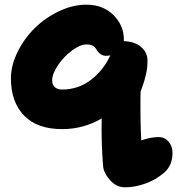

<svg xmlns="http://www.w3.org/2000/svg" viewBox="-20 -545 761 825"><path d="M517.1 259.8Q480 259.8 452.6 228.8Q425.3 197.8 422.9 168Q414.6 63.5 417 -36.1Q338.9 9.8 247.1 9.8Q139.6 9.8 83.3 -48.6Q26.9 -106.9 26.9 -208Q26.9 -263.7 55.2 -321.3Q83.5 -378.9 128.7 -423.6Q173.8 -468.3 233.2 -496.6Q292.5 -524.9 351.1 -524.9Q422.4 -524.9 467.3 -480.5Q512.2 -436 512.2 -375V-368.2Q558.6 -366.7 586.2 -343.3Q613.8 -319.8 613.8 -284.2Q613.8 -254.9 607.7 -227.5Q601.6 -200.2 593.3 -177Q585 -153.8 584 -150.9Q582 -38.1 586.9 58.1Q628.4 43.9 662.1 43.9Q687.5 43.9 704.3 63.5Q721.2 83 721.2 111.8Q721.2 163.1 689 193.8Q652.8 226.1 607.2 242.9Q561.5 259.8 517.1 259.8ZM204.1 -199.2Q204.1 -180.7 215.6 -170.4Q227.1 -160.2 247.1 -160.2Q314 -160.2 368.2 -200Q422.4 -239.7 454.1 -307.1Q442.4 -305.2 435.1 -305.2Q410.2 -305.2 394 -333Q387.2 -344.2 377.7 -349.1Q368.2 -354 351.1 -354Q324.7 -354 289.6 -328.1Q254.4 -302.2 229.2 -265.1Q204.1 -228 204.1 -199.2Z"/></svg>

Font: Shantell Sans Normal
Style: Regular
Weight: 800
Designer: Stephen Nixon, Anya Danilova, Shantell Martin
Foundry: Arrow Type
Version: Version 1.006;[559af2be0]